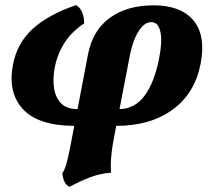

<svg xmlns="http://www.w3.org/2000/svg" viewBox="-20 -486 838 755"><path d="M253 249Q239 241 233 227.5Q227 214 225 196Q232 185 237 171Q242 157 248 131Q254 105 263 56L272 9Q129 8 69.5 -57.5Q10 -123 31 -232Q47 -316 108 -372Q169 -428 279 -466Q295 -457 303 -437.5Q311 -418 311 -394Q261 -361 233 -316.5Q205 -272 195 -219Q187 -176 192.5 -139.5Q198 -103 220 -80Q242 -57 285 -57L326 -272Q344 -366 411.5 -415.5Q479 -465 584 -465Q691 -465 740.5 -406Q790 -347 769 -236Q747 -120 659.5 -55.5Q572 9 437 9L430 46Q421 90 417.5 128.5Q414 167 417 193Q374 196 333.5 211.5Q293 227 253 249ZM491 -270 450 -57Q511 -58 549.5 -111Q588 -164 606 -258Q619 -325 610.5 -362Q602 -399 575 -399Q548 -399 525.5 -364Q503 -329 491 -270Z"/></svg>

Font: Vollkorn ExtraBold
Style: Italic
Weight: 800
Italic angle: -11°
Designer: Friedrich Althausen
Foundry: Friedrich Althausen
Version: Version 5.000; ttfautohint (v1.8.3)